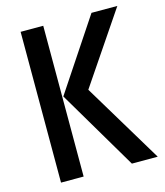

<svg xmlns="http://www.w3.org/2000/svg" viewBox="-106 -781 738 861"><g transform="rotate(-15 263.0 -350.0)"><path d="M399.5 0 180.5 -370.5 399.5 -700H519.5L296.5 -370.5L519.5 0ZM70.5 0V-700H175.5V0Z"/></g></svg>

Font: Cabin Condensed Medium
Style: Regular
Weight: 500
Width: 3
Designer: Pablo Impallari
Foundry: Pablo Impallari. http://www.impallari.com Igino Marini. http://www.ikern.com
Version: Version 3.001; ttfautohint (v1.8.3)